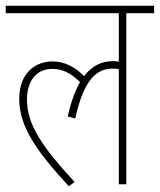

<svg xmlns="http://www.w3.org/2000/svg" viewBox="-20 -642 557 669"><path d="M0 -596H394V-427C388 -428 381 -429 374 -429C334 -429 301 -413 273 -377C242 -407 208 -428 162 -428C110 -428 47 -394 47 -297C47 -200 109 -113 220 7L240 -8C130 -127 74 -206 74 -295C74 -356 103 -402 163 -402C199 -402 228 -386 259 -356C242 -326 227 -286 216 -236L242 -229C273 -368 318 -403 373 -403C382 -403 388 -402 394 -401V0H420V-596H517V-622H0Z"/></svg>

Font: Noto Sans Condensed Thin
Style: Italic
Weight: 100
Width: 3
Italic angle: -12°
Designer: Monotype Design Team
Foundry: Monotype Imaging Inc.
Version: Version 2.013